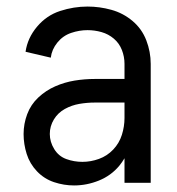

<svg xmlns="http://www.w3.org/2000/svg" viewBox="-20 -558 540 586"><path d="M206 8Q175 8 145 -2Q115 -12 93 -35Q71 -58 61.5 -88Q52 -118 52 -149Q52 -180 63 -209.5Q74 -239 97 -260.5Q120 -282 148.5 -294.5Q177 -307 207.5 -312Q238 -317 269 -317H360V-363Q360 -385 352 -405.5Q344 -426 327.5 -440Q311 -454 290 -460Q269 -466 247 -466Q222 -466 197 -457.5Q172 -449 155 -428Q138 -407 135 -382L58 -400Q64 -442 93 -476.5Q122 -511 163.5 -524.5Q205 -538 247 -538Q284 -538 320 -528Q356 -518 384.5 -494Q413 -470 426.5 -435Q440 -400 440 -363V0H360V-75Q353 -63 344 -52Q319 -22 282 -7Q245 8 206 8ZM360 -198V-245H269Q246 -245 222.5 -241Q199 -237 178 -225.5Q157 -214 144.5 -193.5Q132 -173 132 -149Q132 -125 145.5 -103Q159 -81 182.5 -72.5Q206 -64 231.5 -64Q257 -64 282 -73Q307 -82 325.5 -101.5Q344 -121 352 -146.5Q360 -172 360 -198Z"/></svg>

Font: Iosevka SS01
Style: Regular
Weight: 400
Monospace: yes
Designer: Belleve Invis
Foundry: Belleve Invis
Version: 2.3.3; ttfautohint (v1.8.3)